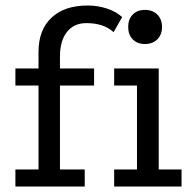

<svg xmlns="http://www.w3.org/2000/svg" viewBox="-20 -678 703 698"><path d="M120 -489Q120 -569 167 -613.5Q214 -658 299 -658Q335 -658 368.5 -647Q402 -636 424 -616L393 -561Q357 -594 294 -594Q249 -594 223.5 -562Q198 -530 198 -473V-429H322V-367H198V-62H288V0H36V-62H120V-367H36V-429H120ZM395 -429H557V-62H640V0H395V-62H478V-367H395ZM507 -642Q535 -642 552 -625Q569 -608 569 -580Q569 -552 552 -535Q535 -518 507 -518Q479 -518 462.5 -535Q446 -552 446 -580Q446 -608 462.5 -625Q479 -642 507 -642Z"/></svg>

Font: Podkova
Style: Regular
Weight: 400
Designer: Ilya Yudin
Foundry: Cyreal (www.cyreal.org)
Version: Version 2.103